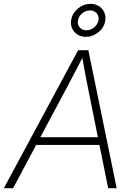

<svg xmlns="http://www.w3.org/2000/svg" viewBox="-53 -992 687 1012"><path d="M-32.7 0 358.9 -727.5H412.6L562 0H517.1L471.2 -228H137.7L16.1 0ZM159.7 -269H462.9L412.1 -522Q404.8 -558.6 397 -598.4Q389.2 -638.2 380.9 -687Q356 -638.2 335.2 -598.4Q314.5 -558.6 294.9 -522ZM400.4 -797.9Q361.8 -797.9 338.9 -824.2Q315.9 -850.6 322.3 -887.7Q328.1 -922.4 357.7 -947Q387.2 -971.7 423.3 -971.7Q461.9 -971.7 484.9 -945.3Q507.8 -918.9 501.5 -881.8Q496.1 -847.2 466.3 -822.5Q436.5 -797.9 400.4 -797.9ZM402.3 -832.5Q425.3 -832.5 443.8 -848.1Q462.4 -863.8 466.3 -885.7Q469.7 -907.2 456.5 -922.1Q443.4 -937 421.4 -937Q398.4 -937 379.9 -921.4Q361.3 -905.8 357.9 -883.8Q354 -862.3 367.2 -847.4Q380.4 -832.5 402.3 -832.5Z"/></svg>

Font: Inter Display ExtraLight
Style: Italic
Weight: 200
Italic angle: -9.39999°
Designer: Rasmus Andersson
Foundry: rsms
Version: Version 4.000;git-a52131595